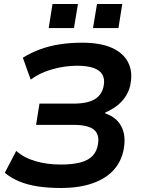

<svg xmlns="http://www.w3.org/2000/svg" viewBox="-20 -928 721 958"><path d="M283 10Q220 10 168 2Q116 -6 74.5 -23.5Q33 -41 4 -66L61 -175Q99 -141 156.5 -124Q214 -107 283 -107Q342 -107 381.5 -117.5Q421 -128 442.5 -151Q464 -174 469 -210Q477 -258 448 -281.5Q419 -305 346 -305H160L177 -411H346Q418 -411 454.5 -434Q491 -457 498 -504Q503 -534 491 -555.5Q479 -577 448 -588.5Q417 -600 364 -600Q305 -600 243 -583Q181 -566 133 -531L94 -640Q131 -663 176.5 -680.5Q222 -698 276 -706.5Q330 -715 389 -715Q483 -715 540 -688.5Q597 -662 619.5 -616.5Q642 -571 632 -515Q628 -483 611 -454Q594 -425 567.5 -403.5Q541 -382 506 -367L505 -362Q560 -344 584.5 -299Q609 -254 598 -188Q588 -127 550 -83Q512 -39 445 -14.5Q378 10 283 10ZM444 -788 464 -908H590L571 -788ZM223 -788 242 -908H369L349 -788Z"/></svg>

Font: Nunito Sans 6pt
Style: Bold Italic
Weight: 700
Italic angle: -9°
Version: Version 3.101;gftools[0.9.27]